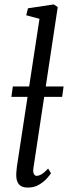

<svg xmlns="http://www.w3.org/2000/svg" viewBox="-20 -838 324 868"><path d="M131 -77.5Q128.5 -60.5 133.2 -51.8Q138 -43 145 -43Q155 -43 167.5 -50Q180 -57 197.5 -76L210.5 -55Q206 -47 192 -31.5Q178 -16 156.5 -3Q135 10 105.5 10Q88.5 10 76.8 4Q65 -2 59 -15.5Q53 -29 53.5 -50.5Q53.5 -54 54 -60.2Q54.5 -66.5 55.2 -73.2Q56 -80 56.5 -85.5L158.5 -753L98.5 -769L106.5 -800.5L223 -818L241 -806ZM267.5 -447 261 -400H31.5L38 -447Z"/></svg>

Font: Merriweather 28pt Light
Style: Italic
Weight: 300
Italic angle: -7.8°
Version: Version 2.101